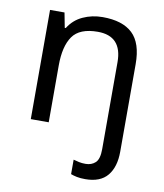

<svg xmlns="http://www.w3.org/2000/svg" viewBox="-87 -617 791 928"><g transform="rotate(10 309.0 -153.0)"><path d="M394 240Q370 240 353 236.5Q336 233 323 228V157Q337 161 351 164Q365 167 383 167Q412 167 431 149.5Q450 132 450 83V-344Q450 -472 331 -472Q242 -472 207.5 -422.5Q173 -373 173 -279V0H85V-536H156L170 -463H175Q201 -505 245.5 -525.5Q290 -546 342 -546Q440 -546 489 -499.5Q538 -453 538 -350V80Q538 155 503 197.5Q468 240 394 240Z"/></g></svg>

Font: Noto Sans Tifinagh Ahaggar
Style: Regular
Weight: 400
Designer: JamraPatel
Foundry: JamraPatel LLC
Version: Version 2.006; ttfautohint (v1.8.4.7-5d5b)